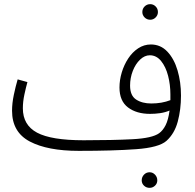

<svg xmlns="http://www.w3.org/2000/svg" viewBox="-20 -705 938 924"><path d="M359 21Q209 21 123.5 -24Q38 -69 38 -172Q38 -208 46.5 -248.5Q55 -289 65 -323L112 -310Q105 -285 97.5 -250.5Q90 -216 90 -184Q90 -103 158.5 -66.5Q227 -30 382 -30Q522 -30 617.5 -35Q713 -40 746 -64Q764 -77 777 -102.5Q790 -128 796 -173Q775 -164 751 -160.5Q727 -157 702 -157Q637 -157 596 -188Q555 -219 555 -284Q555 -320 566 -356.5Q577 -393 597 -423.5Q617 -454 645 -472.5Q673 -491 706 -491Q753 -491 785.5 -456.5Q818 -422 834.5 -366Q851 -310 851 -245Q851 -178 835.5 -120Q820 -62 781 -27Q745 5 635 13Q525 21 360 21ZM606 -293Q606 -245 635 -226Q664 -207 708 -207Q759 -207 800 -223Q800 -236 800 -251Q800 -297 789 -340Q778 -383 755.5 -411Q733 -439 701 -439Q676 -439 654 -418Q632 -397 619 -363.5Q606 -330 606 -293ZM703 -610Q687 -610 676 -621Q665 -632 665 -647Q665 -663 676 -674Q687 -685 703 -685Q718 -685 729 -674Q740 -663 740 -647Q740 -632 729 -621Q718 -610 703 -610ZM700 199Q684 199 673 188.5Q662 178 662 163Q662 147 673 135.5Q684 124 700 124Q715 124 726 135.5Q737 147 737 163Q737 178 726 188.5Q715 199 700 199Z"/></svg>

Font: Noto Sans Arabic SemCond Light
Style: Regular
Weight: 300
Width: 4
Designer: Monotype Design Team, Nadine Chahine, Nizar Qandah and Khaled Hosny
Foundry: Monotype Imaging Inc.
Version: Version 2.012; ttfautohint (v1.8.4.7-5d5b)